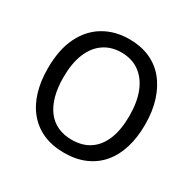

<svg xmlns="http://www.w3.org/2000/svg" viewBox="-151 -832 1013 1004"><g transform="rotate(30 355.0 -330.0)"><path d="M355 13Q283 13 228.5 -11Q174 -35 136.5 -80Q99 -125 80 -187.5Q61 -250 61 -328Q61 -442 99 -518.5Q137 -595 203.5 -634Q270 -673 356 -673Q423 -673 477 -650Q531 -627 569 -582Q607 -537 628 -472.5Q649 -408 649 -326Q649 -249 630 -186.5Q611 -124 573.5 -79.5Q536 -35 481 -11Q426 13 355 13ZM355 -66Q420 -66 464.5 -96.5Q509 -127 532 -184.5Q555 -242 555 -325Q555 -409 531 -468.5Q507 -528 462 -560Q417 -592 354 -592Q293 -592 248 -561Q203 -530 179 -471Q155 -412 155 -327Q155 -264 168.5 -215.5Q182 -167 207.5 -133.5Q233 -100 270.5 -83Q308 -66 355 -66Z"/></g></svg>

Font: Bricolage Grotesque 18pt
Style: Regular
Weight: 400
Version: Version 1.001;gftools[0.9.33.dev8+g029e19f]